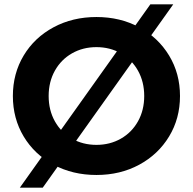

<svg xmlns="http://www.w3.org/2000/svg" viewBox="-20 -790 884 880"><path d="M39 -350Q39 -453 88.5 -535.5Q138 -618 225.5 -665Q313 -712 422 -712Q531 -712 618 -665Q705 -618 755 -535.5Q805 -453 805 -350Q805 -247 755 -164.5Q705 -82 618 -35Q531 12 422 12Q313 12 225.5 -35Q138 -82 88.5 -164.5Q39 -247 39 -350ZM641 -350Q641 -415 612.5 -466Q584 -517 534 -545.5Q484 -574 422 -574Q360 -574 310 -545.5Q260 -517 231.5 -466Q203 -415 203 -350Q203 -285 231.5 -234Q260 -183 310 -154.5Q360 -126 422 -126Q484 -126 534 -154.5Q584 -183 612.5 -234Q641 -285 641 -350ZM669 -770H774L176 70H71Z"/></svg>

Font: Idrija
Style: Bold
Weight: 700
Designer: Julieta Ulanovsky
Foundry: Julieta Ulanovsky
Version: Version 7.200